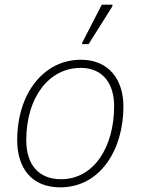

<svg xmlns="http://www.w3.org/2000/svg" viewBox="-20 -796 605 826"><path d="M333 -606H361L463 -768L464 -776H418L334 -613ZM239 10C412 10 511 -153 511 -338C511 -455 447 -539 328 -539C168 -539 54 -394 54 -193C54 -73 116 10 239 10ZM243 -25C144 -25 93 -90 93 -193C93 -379 192 -504 327 -504C425 -504 471 -433 471 -340C471 -162 383 -25 243 -25Z"/></svg>

Font: Noto Sans ExtraLight
Style: Italic
Weight: 200
Italic angle: -12°
Designer: Monotype Design Team
Foundry: Monotype Imaging Inc.
Version: Version 2.013